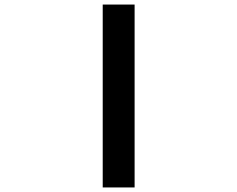

<svg xmlns="http://www.w3.org/2000/svg" viewBox="-20 -672 1040 843"><path d="M431 151V-652H571V151Z"/></svg>

Font: Inconsolata UltraExpanded ExtraBold
Style: Regular
Weight: 800
Width: 9
Monospace: yes
Designer: Raph Levien, Cyreal, Brenton Simpson
Foundry: Raph Levien, Cyreal, Google
Version: Version 3.001; ttfautohint (v1.8.2.53-6de2)